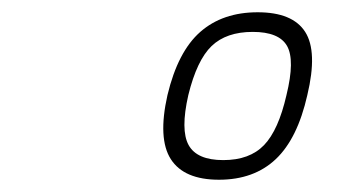

<svg xmlns="http://www.w3.org/2000/svg" viewBox="-20 -679 570 313"><path d="M400 -659Q457 -659 477.5 -627Q498 -595 481 -524Q465 -453 429.5 -419.5Q394 -386 337 -386Q280 -386 258.5 -419.5Q237 -453 253 -524Q270 -595 306.5 -627Q343 -659 400 -659ZM344 -418Q387 -418 410.5 -442.5Q434 -467 447 -524Q461 -581 448 -604Q435 -627 392 -627Q349 -627 325 -604Q301 -581 287 -524Q274 -467 287.5 -442.5Q301 -418 344 -418Z"/></svg>

Font: Panefresco 1wt
Style: Italic
Weight: 250
Version: Version 1.000